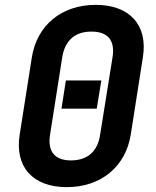

<svg xmlns="http://www.w3.org/2000/svg" viewBox="-20 -760 640 790"><path d="M255 10C395 10 497 -74 518 -206L568 -525C589 -656 514 -740 374 -740C233 -740 132 -656 111 -524L61 -206C40 -74 114 10 255 10ZM272 -100C205 -100 175 -137 186 -206L236 -524C247 -593 288 -630 356 -630C425 -630 454 -593 443 -524L392 -206C382 -137 340 -100 272 -100ZM233 -313H378L397 -429H251Z"/></svg>

Font: JetBrains Mono
Style: Bold Italic
Weight: 558
Italic angle: -9°
Monospace: yes
Designer: Philipp Nurullin, Konstantin Bulenkov
Foundry: JetBrains
Version: Version 2.305